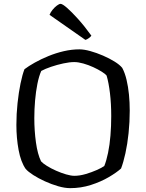

<svg xmlns="http://www.w3.org/2000/svg" viewBox="-20 -976 758 996"><path d="M344 0Q316 0 281.5 -10Q247 -20 213 -35.5Q179 -51 152.5 -68Q126 -85 113 -100Q88 -136 76.5 -198Q65 -260 65 -328Q65 -385 71 -441Q77 -497 86.5 -543Q96 -589 107 -617Q128 -633 160 -651Q192 -669 231 -685Q270 -701 311 -710.5Q352 -720 392 -720Q416 -720 448.5 -711Q481 -702 514.5 -687.5Q548 -673 574.5 -656.5Q601 -640 614 -624Q628 -598 636.5 -562Q645 -526 649 -485.5Q653 -445 653 -402Q653 -343 647 -285.5Q641 -228 630.5 -180.5Q620 -133 608 -102Q585 -81 544 -57Q503 -33 451.5 -16.5Q400 0 344 0ZM366 -64Q393 -64 424 -73Q455 -82 482 -94Q509 -106 521 -115Q532 -142 540.5 -183Q549 -224 553 -273Q557 -322 557 -374Q557 -437 550.5 -492Q544 -547 533 -584Q527 -592 508 -604Q489 -616 464 -627.5Q439 -639 412.5 -646.5Q386 -654 365 -654Q341 -654 308.5 -647Q276 -640 245 -629.5Q214 -619 194 -608Q182 -581 174 -541Q166 -501 162 -455Q158 -409 158 -363Q158 -298 166.5 -237Q175 -176 193 -139Q203 -128 224 -115Q245 -102 271 -90.5Q297 -79 322.5 -71.5Q348 -64 366 -64ZM423 -769 237 -899Q242 -912 252.5 -925Q263 -938 275 -947Q287 -956 294 -956Q304 -956 327.5 -935.5Q351 -915 384.5 -878Q418 -841 454 -791Q450 -785 440.5 -778Q431 -771 423 -769Z"/></svg>

Font: Texturina 12pt Light
Style: Regular
Weight: 300
Designer: Guillermo Torres Carreño
Foundry: Omnibus-Type
Version: Version 1.002